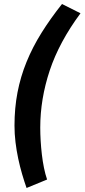

<svg xmlns="http://www.w3.org/2000/svg" viewBox="-20 -754 420 954"><path d="M112 180Q101 149 90 111.5Q79 74 70.5 34Q62 -6 57 -47.5Q52 -89 52 -130Q52 -217 67 -295Q82 -373 112 -446.5Q142 -520 186 -590.5Q230 -661 288 -734L380 -688Q274 -545 227 -403.5Q180 -262 180 -120Q180 -89 182 -55Q184 -21 188 13.5Q192 48 198.5 80Q205 112 214 138Z"/></svg>

Font: mr_Source Sans Pro
Style: Italic
Weight: 900
Italic angle: -11°
Designer: Paul D. Hunt
Foundry: Adobe Systems Incorporated
Version: Version 1.076;July 10, 2024;FontCreator 11.5.0.2430 64-bit